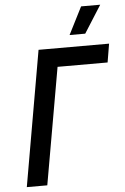

<svg xmlns="http://www.w3.org/2000/svg" viewBox="-60 -947 645 990"><g transform="rotate(-5 262.5 -452.0)"><path d="M38 0H144L250 -604H509L525 -700H160ZM497 -904H398L326 -762H407Z"/></g></svg>

Font: Fixel Text 20240404 Medium
Style: Italic
Weight: 500
Width: 4
Italic angle: -10°
Designer: AlfaBravo + MacPaw
Foundry: Kyrylo Tkachov, Marchela Mozhyna, Serhii Makarenko, Maria Weinstein, Zakhar Kryvoshyya
Version: Version 1.211;Glyphs 3.2 (3225)